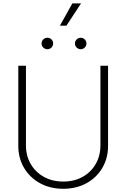

<svg xmlns="http://www.w3.org/2000/svg" viewBox="-20 -1122 758 1152"><path d="M359.4 10.7Q281.2 10.7 220.2 -22.7Q159.2 -56.2 124.5 -114.5Q89.8 -172.9 89.8 -247.1V-727.5H135.7V-249.5Q135.7 -187 164.3 -137.9Q192.9 -88.9 243.4 -60.8Q293.9 -32.7 359.4 -32.7Q425.3 -32.7 475.6 -60.8Q525.9 -88.9 554.2 -137.9Q582.5 -187 582.5 -249.5V-727.5H628.4V-247.1Q628.4 -172.9 594 -114.5Q559.6 -56.2 498.8 -22.7Q438 10.7 359.4 10.7ZM464.4 -826.7Q450.2 -826.7 439.9 -836.7Q429.7 -846.7 429.7 -861.3Q429.7 -875.5 439.9 -885.5Q450.2 -895.5 464.4 -895.5Q478.5 -895.5 488.5 -885.5Q498.5 -875.5 498.5 -861.3Q498.5 -846.7 488.5 -836.7Q478.5 -826.7 464.4 -826.7ZM264.2 -826.7Q250 -826.7 239.7 -836.7Q229.5 -846.7 229.5 -861.3Q229.5 -875.5 239.7 -885.5Q250 -895.5 264.2 -895.5Q278.8 -895.5 288.8 -885.5Q298.8 -875.5 298.8 -861.3Q298.8 -846.7 288.8 -836.7Q278.8 -826.7 264.2 -826.7ZM339.4 -967.8 414.1 -1101.6H466.3L378.4 -967.8Z"/></svg>

Font: Inter 17pt ExtraLight
Style: Regular
Weight: 250
Version: Version 4.001;git-66647c0bb